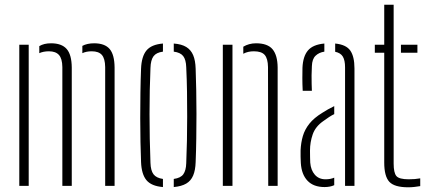

<svg xmlns="http://www.w3.org/2000/svg" viewBox="-20 -790 1826 816"><path d="M62 0V-600H102V0ZM427 0V-505Q426.5 -541 413 -556.5Q399.5 -572 370 -572Q346.5 -572 330 -564V-595Q340 -600.5 352.5 -603.2Q365 -606 380 -606Q425 -606 445.8 -582Q466.5 -558 467 -503V0ZM245 0V-505Q244.5 -541 230.5 -556.5Q216.5 -572 188 -572Q176 -572 165.8 -570Q155.5 -568 147 -564V-594Q157 -600 169.2 -603Q181.5 -606 197 -606Q242 -606 263.2 -582Q284.5 -558 285 -503V0Z M579.5 -101Q578 -138 577 -186.2Q576 -234.5 576 -288.2Q576 -342 576.8 -395.8Q577.5 -449.5 579.5 -498Q581.5 -550 602.5 -575.5Q623.5 -601 672.5 -605V-570.5Q644.5 -567 632.5 -551Q620.5 -535 619.5 -501Q617.5 -456 616.5 -406.2Q615.5 -356.5 615.5 -304.8Q615.5 -253 616.5 -200.8Q617.5 -148.5 619.5 -98Q620.5 -65 632.5 -49.2Q644.5 -33.5 672.5 -29.5V5Q623.5 1 602.5 -24.2Q581.5 -49.5 579.5 -101ZM718.5 5V-29.5Q748 -33.5 759.2 -49.5Q770.5 -65.5 771.5 -96Q773.5 -142 774.5 -192Q775.5 -242 775.5 -294.5Q775.5 -347 774.8 -399.8Q774 -452.5 771.5 -504Q770.5 -536.5 758.5 -551.8Q746.5 -567 718.5 -570.5V-605Q752 -602.5 771.8 -590.2Q791.5 -578 801 -555.5Q810.5 -533 811.5 -498Q813 -455.5 814 -406.5Q815 -357.5 815 -305.8Q815 -254 814.2 -202Q813.5 -150 811.5 -101Q810.5 -67 801 -44.2Q791.5 -21.5 771.5 -9.8Q751.5 2 718.5 5Z M927 0V-600H968V0ZM1120 0 1119 -505Q1118.5 -541 1105 -556.5Q1091.5 -572 1059 -572Q1046.5 -572 1035.2 -569.5Q1024 -567 1014 -561.5V-591.5Q1025.5 -598.5 1039 -602.2Q1052.5 -606 1068 -606Q1117 -606 1138.2 -580.8Q1159.5 -555.5 1160 -503V0Z M1258.5 -97Q1258 -112 1257.5 -123.8Q1257 -135.5 1257.5 -151Q1259 -184 1267.2 -212Q1275.5 -240 1295 -264.5Q1314.5 -289 1350.5 -311Q1361 -318 1374 -325.2Q1387 -332.5 1400.5 -339V-305Q1390 -300 1378.5 -292.5Q1367 -285 1353.5 -275Q1320.5 -252 1309 -218.8Q1297.5 -185.5 1297.5 -150Q1297.5 -136 1297.8 -122.5Q1298 -109 1298.5 -99Q1301 -67 1318 -47.5Q1335 -28 1363.5 -28Q1385 -28 1400.5 -35V-3Q1383 5 1359.5 5Q1312.5 5 1287 -21.8Q1261.5 -48.5 1258.5 -97ZM1266.5 -404Q1265 -433.5 1265 -457.2Q1265 -481 1265.5 -502Q1267.5 -550 1288.5 -575.2Q1309.5 -600.5 1358.5 -605V-570.5Q1335.5 -567 1321 -553Q1306.5 -539 1305.5 -509Q1304.5 -489 1304.2 -469.8Q1304 -450.5 1304.5 -433.8Q1305 -417 1305.5 -404ZM1446.5 0V-504Q1446.5 -533.5 1437.2 -549.2Q1428 -565 1404.5 -570V-605Q1451 -600.5 1468.8 -575Q1486.5 -549.5 1486.5 -499V0Z M1573 -566V-600H1613V-770H1653V-95Q1653 -56 1664.5 -42Q1676 -28 1717 -28Q1733 -28 1742.8 -29Q1752.5 -30 1766 -32V1Q1754 3 1741.2 4.5Q1728.5 6 1715 6Q1656.5 6 1634.8 -17.2Q1613 -40.5 1613 -99V-566ZM1684 -566V-600H1754V-566Z"/></svg>

Font: Big Shoulders Stencil Text Thin
Style: Regular
Weight: 100
Designer: Patric King
Foundry: XO Type Co
Version: Version 2.001